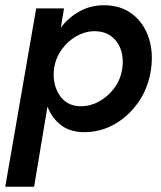

<svg xmlns="http://www.w3.org/2000/svg" viewBox="-24 -492 615 732"><path d="M552 -230Q561 -296 542 -351Q523 -406 479.5 -439Q436 -472 372 -472Q321 -472 279 -448.5Q237 -425 208 -387L220 -460H114L-4 220H106L157 -86Q173 -43 207 -16Q241 11 296 12Q360 12 414.5 -19.5Q469 -51 506 -106Q543 -161 552 -230ZM442 -230Q436 -189 412 -156.5Q388 -124 353.5 -105Q319 -86 280 -87Q229 -89 202 -130.5Q175 -172 182 -230Q188 -271 211.5 -303.5Q235 -336 268 -354.5Q301 -373 336 -373Q375 -373 400.5 -353.5Q426 -334 437 -301.5Q448 -269 442 -230Z"/></svg>

Font: Jost* 500 Medium Italic
Style: Italic
Weight: 500
Italic angle: -10°
Version: Version 3.200; ttfautohint (v0.97) -l 8 -r 50 -G 200 -x 14 -